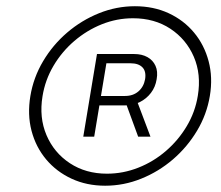

<svg xmlns="http://www.w3.org/2000/svg" viewBox="-20 -757 700 608"><path d="M313 -168.9Q254.4 -168.9 206.5 -191.2Q158.7 -213.4 126 -252.4Q93.3 -291.5 79.8 -343Q66.4 -394.5 76.2 -453.1Q85.9 -511.7 116.5 -563.2Q147 -614.7 192.6 -653.8Q238.3 -692.9 293.5 -715.1Q348.6 -737.3 407.2 -737.3Q466.3 -737.3 514.2 -715.1Q562 -692.9 594.5 -653.8Q627 -614.7 640.6 -563.2Q654.3 -511.7 644.5 -453.1Q634.8 -394.5 604 -343Q573.2 -291.5 527.8 -252.4Q482.4 -213.4 427.2 -191.2Q372.1 -168.9 313 -168.9ZM318.8 -207Q370.1 -207 418.2 -226.1Q466.3 -245.1 505.6 -279.1Q544.9 -313 571.5 -357.7Q598.1 -402.3 606.4 -453.6Q617.7 -521.5 593.8 -577.1Q569.8 -632.8 519.5 -666Q469.2 -699.2 400.9 -699.2Q350.1 -699.2 302.5 -680.2Q254.9 -661.1 215.3 -627.2Q175.8 -593.3 149.4 -548.6Q123 -503.9 114.7 -452.6Q103.5 -384.8 127.2 -329.1Q150.9 -273.4 201.2 -240.2Q251.5 -207 318.8 -207ZM417.5 -324.2 373.5 -444.3H411.1L456.5 -324.2ZM243.7 -324.2 287.1 -585.9H405.3Q429.2 -585.9 446.8 -576.2Q464.4 -566.4 472.4 -548.6Q480.5 -530.8 476.1 -506.3Q472.2 -481.4 458 -462.9Q443.8 -444.3 422.9 -433.8Q401.9 -423.3 377.4 -423.3H279.8L284.2 -453.1H376Q401.4 -453.1 418.2 -467.5Q435.1 -481.9 439.5 -506.3Q443.4 -531.2 430.9 -543.9Q418.5 -556.6 393.6 -556.6H316.9L278.3 -324.2Z"/></svg>

Font: Inter 16pt ExtraLight
Style: Italic
Weight: 250
Italic angle: -9.3988°
Version: Version 4.001;git-66647c0bb